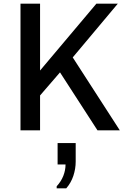

<svg xmlns="http://www.w3.org/2000/svg" viewBox="-20 -706 684 1040"><path d="M91 0V-686H197V-324L502 -686H618L374 -395L629 0H508L305 -314L197 -189V0ZM287 314V303Q311 277 323 246.5Q335 216 335 185H292V69H390V169Q390 208 377.5 246Q365 284 339 314Z"/></svg>

Font: Chivo Medium
Style: Regular
Weight: 400
Version: Version 2.002